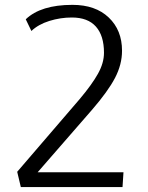

<svg xmlns="http://www.w3.org/2000/svg" viewBox="-20 -759 599 779"><path d="M64.5 0 49.8 -62 303.2 -356.9Q353 -416 377.4 -459.7Q401.9 -503.4 401.9 -544.9Q401.9 -614.3 369.1 -651.1Q336.4 -688 271.5 -688Q225.1 -688 180.4 -674.1Q135.7 -660.2 107.4 -633.3L84.5 -680.7Q145.5 -739.3 273.9 -739.3Q367.2 -739.3 421.1 -688Q475.1 -636.7 475.1 -553.2Q475.1 -497.1 446.5 -442.6Q418 -388.2 352.5 -312.5L132.8 -60.1H481L477.1 0Z"/></svg>

Font: Oxygen Light
Style: Regular
Weight: 300
Designer: vernon adams
Foundry: Vernon Adams
Version: Version Release 0.2.3 webfont; ttfautohint (v0.93.3-1d66) -l